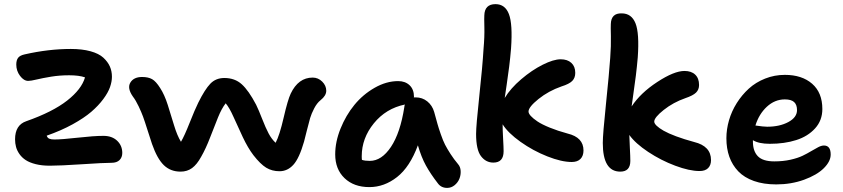

<svg xmlns="http://www.w3.org/2000/svg" viewBox="-20 -836 4097 933"><path d="M222.2 -30.8Q183.6 -30.8 153.6 -38.3Q123.5 -45.9 105 -58.1Q86.4 -70.3 74.5 -87.4Q62.5 -104.5 57.9 -122.1Q53.2 -139.6 53.2 -159.2Q53.2 -228.5 107.9 -247.1Q235.8 -292 306.2 -347.2Q376.5 -402.3 393.1 -460Q364.3 -470.2 315.9 -470.2Q270 -470.2 228.3 -463.4Q186.5 -456.5 158.2 -449.7Q129.9 -442.9 117.2 -442.9Q95.7 -442.9 77.4 -467.3Q59.1 -491.7 59.1 -522Q59.1 -543.5 68.1 -555.2Q77.1 -566.9 100.1 -571.8Q215.8 -598.1 324.2 -598.1Q379.4 -598.1 419.9 -586.9Q460.4 -575.7 482.2 -555.7Q503.9 -535.6 513.9 -512.9Q523.9 -490.2 523.9 -462.9Q523.9 -439.5 514.6 -412.8Q505.4 -386.2 481.9 -354.5Q458.5 -322.8 423.6 -292.7Q388.7 -262.7 332.8 -231.9Q276.9 -201.2 207 -176.8Q210.4 -166 219.2 -162.1Q228 -158.2 244.1 -158.2Q280.3 -158.2 358.4 -167Q436.5 -175.8 482.9 -175.8Q524.4 -175.8 549.3 -152.1Q574.2 -128.4 574.2 -92.8Q574.2 -71.3 560.8 -58.1Q547.4 -44.9 522 -44.9Q483.4 -44.9 377.7 -37.8Q272 -30.8 222.2 -30.8Z M857.4 -2Q808.6 -2 776.1 -33.4Q743.7 -64.9 718.8 -136.2Q711.9 -155.8 697.3 -202.4Q682.6 -249 675 -269.5Q667.5 -290 653.8 -319.1Q640.1 -348.1 625.5 -367.2Q597.2 -407.7 613.5 -434.8Q629.9 -461.9 670.4 -461.9Q700.2 -461.9 719 -451.4Q737.8 -440.9 758.3 -408.2Q779.3 -376 795.2 -326.2Q811 -276.4 825.9 -226.8Q840.8 -177.2 859.4 -147Q876 -174.8 901.6 -239.5Q927.2 -304.2 943.4 -336.9Q975.6 -401.9 1002.2 -429.4Q1028.8 -457 1070.3 -457Q1121.1 -457 1154.8 -426.5Q1188.5 -396 1224.6 -327.1Q1236.8 -302.2 1253.9 -258.3Q1271 -214.4 1285.4 -187.3Q1299.8 -160.2 1319.3 -142.1Q1338.4 -177.7 1358.4 -264.4Q1378.4 -351.1 1392.6 -380.9Q1429.7 -459 1499.5 -459Q1525.9 -459 1545.7 -439.5Q1565.4 -419.9 1565.4 -395Q1565.4 -371.1 1537.6 -349.1Q1520 -335 1506.6 -309.1Q1493.2 -283.2 1487.1 -262.5Q1481 -241.7 1471.4 -202.9Q1461.9 -164.1 1457.5 -147.9Q1434.1 -66.4 1405.5 -35.2Q1377 -3.9 1338.4 -3.9Q1301.8 -3.9 1273.4 -21.2Q1245.1 -38.6 1211.4 -82Q1184.6 -117.2 1159.9 -169.4Q1135.3 -221.7 1115 -267.3Q1094.7 -313 1076.7 -334Q1057.1 -309.1 1039.6 -265.9Q1022 -222.7 1001.2 -168.5Q980.5 -114.3 957.5 -74.2Q937 -36.6 913.3 -19.3Q889.6 -2 857.4 -2Z M1774.9 73.2Q1699.7 73.2 1654.3 29.8Q1608.9 -13.7 1608.9 -85.9Q1608.9 -147 1634.8 -211.2Q1660.6 -275.4 1702.1 -326.2Q1743.7 -377 1800.5 -409.4Q1857.4 -441.9 1915 -441.9Q1949.2 -441.9 1970.5 -421.6Q1991.7 -401.4 1991.7 -365.2L1990.7 -362.8H2000Q2032.2 -362.8 2056.4 -343.3Q2080.6 -323.7 2089.8 -292Q2101.1 -251 2106.2 -232.7Q2111.3 -214.4 2122.1 -183.3Q2132.8 -152.3 2142.8 -132.8Q2152.8 -113.3 2169.2 -87.9Q2185.5 -62.5 2206.1 -38.1Q2217.3 -25.4 2218.5 -5.6Q2219.7 14.2 2212.4 32.5Q2205.1 50.8 2189 64Q2172.9 77.1 2152.8 77.1Q2124 77.1 2107.9 55.2Q2072.3 9.3 2049.8 -31.5Q2027.3 -72.3 2010.7 -129.9Q1971.7 -24.4 1909.4 24.4Q1847.2 73.2 1774.9 73.2ZM1737.8 -77.1Q1737.8 -64 1738.8 -59.1Q1752.9 -54.2 1776.9 -54.2Q1834.5 -54.2 1879.9 -122.3Q1925.3 -190.4 1944.8 -315.9Q1944.8 -322.3 1947.8 -328.1Q1855.5 -309.1 1796.6 -236.6Q1737.8 -164.1 1737.8 -77.1Z M2377.4 -45.9Q2340.8 -45.9 2317.1 -77.4Q2293.5 -108.9 2293.5 -185.1Q2293.5 -225.1 2309.1 -369.6Q2324.7 -514.2 2329.6 -597.2Q2335 -657.7 2333.7 -704.8Q2332.5 -752 2333.5 -761.2Q2335 -815.9 2387.7 -815.9Q2434.6 -815.9 2453.1 -767.3Q2471.7 -718.8 2463.4 -601.1Q2459.5 -554.2 2454.3 -512.5Q2449.2 -470.7 2441.9 -422.6Q2434.6 -374.5 2432.6 -359.9Q2460.9 -406.7 2512.7 -450.9Q2564.5 -495.1 2617.2 -521.5Q2669.9 -547.9 2704.6 -547.9Q2737.3 -547.9 2756.3 -530.5Q2775.4 -513.2 2775.4 -481.9Q2775.4 -457.5 2760.7 -442.6Q2746.1 -427.7 2708.5 -416Q2645.5 -394 2596.9 -355Q2548.3 -315.9 2548.3 -293.9Q2548.3 -284.7 2559.3 -272.5Q2570.3 -260.3 2591.8 -245.8Q2613.3 -231.4 2651.6 -215.8Q2689.9 -200.2 2738.3 -187Q2815.4 -168.5 2815.4 -105Q2815.4 -78.6 2800.8 -63.7Q2786.1 -48.8 2758.3 -48.8Q2708.5 -48.8 2639.4 -76.2Q2570.3 -103.5 2509.5 -146.7Q2448.7 -189.9 2422.4 -231.9Q2422.4 -203.1 2424.8 -161.6Q2427.2 -120.1 2427.2 -101.1Q2427.2 -45.9 2377.4 -45.9Z M2994.1 -2Q2909.2 -2 2909.2 -141.1Q2909.2 -183.1 2924.6 -330.3Q2939.9 -477.5 2945.3 -555.2Q2949.7 -614.3 2948.5 -660.9Q2947.3 -707.5 2948.2 -719.2Q2949.7 -772.5 3001 -771Q3048.8 -771 3068.1 -722.9Q3087.4 -674.8 3079.1 -557.1Q3075.2 -511.7 3069.8 -468Q3064.5 -424.3 3058.1 -382.1Q3051.8 -339.8 3049.3 -318.8Q3092.3 -384.3 3174.1 -437.7Q3255.9 -491.2 3306.2 -491.2Q3339.4 -491.2 3358.2 -473.4Q3377 -455.6 3377 -422.9Q3377 -400.4 3362.3 -386Q3347.7 -371.6 3310.1 -358.9Q3251.5 -338.4 3205.3 -301.8Q3159.2 -265.1 3159.2 -245.1Q3159.2 -236.3 3170.7 -225.1Q3182.1 -213.9 3204.6 -200.9Q3227.1 -188 3265.6 -173.6Q3304.2 -159.2 3353 -146Q3435.1 -126 3435.1 -58.1Q3435.1 -33.2 3420.9 -19Q3406.7 -4.9 3379.4 -4.9Q3330.1 -4.9 3261 -30.8Q3191.9 -56.6 3129.6 -97.9Q3067.4 -139.2 3038.1 -180.2Q3038.6 -156.2 3040.8 -115.7Q3043 -75.2 3043 -54.2Q3043 -2 2994.1 -2Z M3752 60.1Q3690.4 60.1 3643.6 43.5Q3596.7 26.9 3567.6 -3.4Q3538.6 -33.7 3524.2 -74Q3509.8 -114.3 3509.8 -164.1Q3509.8 -207.5 3522.5 -251.5Q3535.2 -295.4 3560.1 -335Q3585 -374.5 3618.7 -405.3Q3652.3 -436 3698 -454.1Q3743.7 -472.2 3793.9 -472.2Q3877 -472.2 3926.5 -429Q3976.1 -385.7 3976.1 -306.2Q3976.1 -251 3940.9 -212.2Q3905.8 -173.3 3849.1 -155.3Q3792.5 -137.2 3720.7 -137.2Q3667 -137.2 3638.7 -154.8V-147.9Q3638.7 -101.6 3662.8 -76.7Q3687 -51.8 3742.7 -51.8Q3785.2 -51.8 3821 -59.8Q3856.9 -67.9 3880.1 -79.1Q3903.3 -90.3 3921.9 -101.6Q3940.4 -112.8 3956.1 -120.8Q3971.7 -128.9 3983.9 -128.9Q4016.6 -128.9 4016.6 -85Q4016.6 -51.8 3983.2 -18.6Q3949.7 14.6 3887.2 37.4Q3824.7 60.1 3752 60.1ZM3793.9 -353Q3745.1 -353 3706.5 -317.4Q3668 -281.7 3650.9 -226.1Q3690.4 -220.2 3708 -220.2Q3768.6 -220.2 3810.8 -242.9Q3853 -265.6 3853 -300.8Q3853 -327.1 3838.9 -340.1Q3824.7 -353 3793.9 -353Z"/></svg>

Font: Shantell Sans Irregular Bouncy
Style: Regular
Weight: 600
Designer: Stephen Nixon, Anya Danilova, Shantell Martin
Foundry: Arrow Type
Version: Version 1.006;[9816181b4]